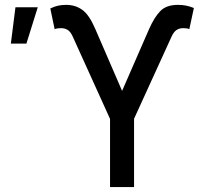

<svg xmlns="http://www.w3.org/2000/svg" viewBox="-20 -757 839 777"><path d="M425.3 0V-275.9L273.9 -609.9Q265.6 -628.4 254.2 -635.7Q242.7 -643.1 226.6 -643.1Q220.2 -643.1 212.6 -642.1Q205.1 -641.1 201.2 -638.7L183.6 -722.7Q200.7 -731 215.3 -734.1Q230 -737.3 248 -737.3Q285.2 -737.3 313.2 -717Q341.3 -696.8 365.7 -639.6L474.1 -389.2L583 -638.7Q604 -686.5 628.4 -711.9Q652.8 -737.3 700.2 -737.3Q717.3 -737.3 732.7 -734.4Q748 -731.4 764.6 -724.6L746.1 -638.7Q743.2 -641.1 735.8 -642.1Q728.5 -643.1 721.7 -643.1Q705.6 -643.1 694.3 -635.5Q683.1 -627.9 674.8 -609.9L522.5 -276.4V0ZM23.9 -580.6 42.5 -727.5H132.8L86.9 -580.6Z"/></svg>

Font: Inter Cardless Display
Style: Regular
Weight: 400
Designer: Rasmus Andersson
Foundry: rsms
Version: Version 4.001;git-9221beed3